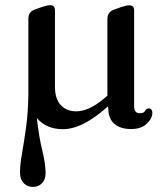

<svg xmlns="http://www.w3.org/2000/svg" viewBox="-20 -498 656 758"><path d="M497.5 11.5Q456 11.5 432.2 -8.5Q408.5 -28.5 407.5 -68L406.5 -78Q353 -31 310 -9.5Q267 12 228 12Q163 12 125.5 -32Q134 44 147 96.2Q160 148.5 160 186.5Q160 211 145.5 225.5Q131 240 110 240Q88 240 73.5 225Q59 210 59 183Q59 152.5 66.8 108.5Q74.5 64.5 82.8 5.8Q91 -53 92 -127Q92 -129.5 92 -132.5V-423.5Q92 -451 116.5 -460L145.5 -470.5Q166.5 -477.5 178 -477.5Q197 -477.5 197 -457V-156Q197 -107.5 220 -83Q243 -58.5 281 -58.5Q306 -58.5 334.2 -71.5Q362.5 -84.5 395.5 -113L404 -120.5V-423Q404 -450.5 429 -459.5L458 -470Q478.5 -477 490.5 -477Q509.5 -477 509.5 -456.5V-78.5Q509.5 -51 532 -51Q548.5 -51 553 -60.5Q557.5 -70 566 -70Q581.5 -70 581.5 -52.5Q581.5 -30.5 559.2 -9.5Q537 11.5 497.5 11.5Z"/></svg>

Font: Fraunces 9pt Soft
Style: Regular
Weight: 400
Version: Version 1.000;[0bf87f6ff]